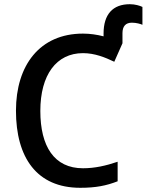

<svg xmlns="http://www.w3.org/2000/svg" viewBox="-20 -884 698 914"><path d="M598 -864C517 -864 473 -816 473 -724V-711C442 -719 409 -724 375 -724C169 -724 56 -573 56 -357C56 -134 155 10 362 10C436 10 486 0 540 -21V-114C484 -95 431 -83 375 -83C238 -83 172 -187 172 -356C172 -527 248 -631 375 -631C431 -631 480 -611 524 -590L563 -678V-726C563 -760 579 -776 608 -776C629 -776 649 -770 658 -766V-851C646 -857 623 -864 598 -864Z"/></svg>

Font: Noto Sans Thai Medium
Style: Regular
Weight: 500
Designer: Monotype Design Team
Foundry: Monotype Imaging Inc.
Version: Version 1.901